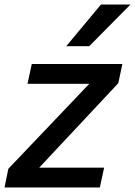

<svg xmlns="http://www.w3.org/2000/svg" viewBox="-30 -832 599 852"><path d="M7 -83 366 -460H92L111 -548H513L495 -463L144 -88H432L413 0H-10ZM418 -812H549L366 -627H264Z"/></svg>

Font: Application Medium
Style: Italic
Weight: 500
Italic angle: -12°
Designer: Wei Huang
Foundry: Wei Huang
Version: Version 0.012